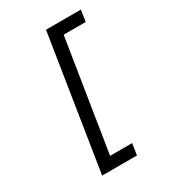

<svg xmlns="http://www.w3.org/2000/svg" viewBox="-222 -944 1044 1169"><g transform="rotate(-30 300.0 -360.0)"><path d="M144 110 292 -830H537L525 -750H370L246 30H401L389 110Z"/></g></svg>

Font: NKDuy Mono
Style: Italic
Weight: 400
Italic angle: -9°
Monospace: yes
Designer: NKDuy
Foundry: NKDuy
Version: Version 2.251; ttfautohint (v1.8.4.7-5d5b)